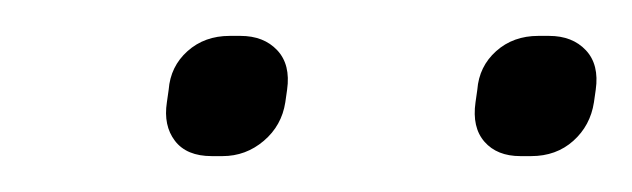

<svg xmlns="http://www.w3.org/2000/svg" viewBox="-20 -754 352 107"><path d="M73 -697 74 -704Q75 -717 84.5 -725.5Q94 -734 108 -734H114Q127 -734 134.5 -726Q142 -718 140 -704L139 -697Q137 -684 127 -675.5Q117 -667 104 -667H98Q84 -667 77.5 -675.5Q71 -684 73 -697ZM245 -697 246 -704Q247 -717 256.5 -725.5Q266 -734 280 -734H286Q299 -734 306.5 -726Q314 -718 312 -704L311 -697Q309 -684 299.5 -675.5Q290 -667 276 -667H270Q257 -667 250 -675Q243 -683 245 -697Z"/></svg>

Font: Krub ExtraLight
Style: Italic
Weight: 275
Italic angle: -8°
Designer: Ekaluck Peanpanawate
Foundry: Cadson Demak Co.,Ltd.
Version: Version 1.000; ttfautohint (v1.6)